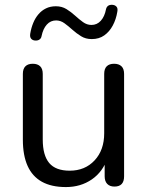

<svg xmlns="http://www.w3.org/2000/svg" viewBox="-20 -753 601 782"><path d="M248.4 8.9Q189.5 8.9 150.5 -12.8Q111.6 -34.5 92.4 -77.3Q73.1 -120.2 73.1 -184V-452Q73.1 -472.9 83.6 -483.1Q94 -493.3 113.4 -493.3Q132.8 -493.3 143.5 -483.1Q154.1 -472.9 154.1 -452V-185.2Q154.1 -120.5 180.4 -89.1Q206.7 -57.8 263.9 -57.8Q326.1 -57.8 365.2 -99.7Q404.4 -141.6 404.4 -210.3V-452Q404.4 -472.9 414.8 -483.1Q425.2 -493.3 444.6 -493.3Q464 -493.3 474.7 -483.1Q485.4 -472.9 485.4 -452V-34.8Q485.4 6.9 446.1 6.9Q427.2 6.9 416.7 -4Q406.3 -14.9 406.3 -34.8V-126.2L419.3 -112.1Q399.3 -53.3 353.9 -22.2Q308.5 8.9 248.4 8.9ZM123.9 -587.8Q113.1 -588.3 107 -595.2Q100.8 -602.1 103.2 -616.3Q107.2 -639.9 115.5 -659.9Q123.7 -679.9 136.7 -695Q149.6 -710.2 167.2 -718.8Q184.8 -727.5 207.6 -727.5Q232 -727.5 250.8 -715.9Q269.5 -704.3 285.8 -689.4Q302 -674.6 318 -663Q334 -651.4 352.5 -651.4Q375.1 -651.4 390.6 -668.5Q406.1 -685.7 411.7 -715.1Q413.7 -724.5 420.1 -729.2Q426.5 -733.9 437.2 -733.4Q447.9 -732.9 454.3 -726Q460.7 -719.2 457.8 -704.9Q452.8 -674.2 439.3 -649.1Q425.9 -623.9 404.7 -608.9Q383.6 -593.8 353.5 -593.8Q329 -593.8 310.3 -605.4Q291.5 -617 275 -631.8Q258.5 -646.7 242.5 -658.3Q226.5 -669.8 208.5 -669.8Q185.9 -669.8 170.7 -652.9Q155.4 -636 149.3 -606.1Q147.9 -597.2 141.2 -592.3Q134.6 -587.4 123.9 -587.8Z"/></svg>

Font: Nunito ExtraLight
Style: Regular
Weight: 200
Designer: Vernon Adams
Foundry: Vernon Adams
Version: Version 3.602